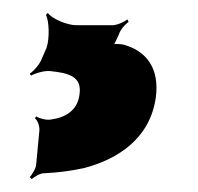

<svg xmlns="http://www.w3.org/2000/svg" viewBox="-20 -42 307 297"><path d="M103 104C100 129 81 140 58 143C51 144 40 141 36 138L34 141C38 144 41 152 41 159L36 212C36 218 29 229 26 232L29 235C34 231 42 226 48 226C71 225 91 222 110 218C163 204 212 172 221 109C227 64 207 37 171 27C166 26 154 25 151 28L153 31C157 28 161 17 164 11C166 4 174 -5 179 -8L177 -12C172 -8 161 -3 154 -3H98C84 -3 60 -13 54 -22L51 -19C56 -10 57 17 52 32L45 48C42 57 32 68 26 72L28 75C35 71 49 67 58 68C86 71 107 76 103 104Z"/></svg>

Font: Asimov
Style: EdgeIt
Weight: 500
Designer: Google
Version: Version 2.000980: 2014